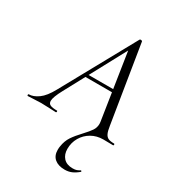

<svg xmlns="http://www.w3.org/2000/svg" viewBox="-251 -764 1064 1164"><g transform="rotate(30 281.0 -181.5)"><path d="M286 192Q286 176 288 167Q294 126 314 96Q334 66 369 29Q399 -3 413 -24Q427 -45 427 -71Q427 -80 426 -84L353 -557L378 -586L134 -132Q101 -71 101 -45Q101 -26 116 -19Q131 -12 163 -12Q167 -12 166.5 -6Q166 0 162 0Q151 0 117 -2Q79 -4 58 -4Q37 -4 9 -2Q-19 0 -34 0Q-38 0 -38 -6Q-38 -12 -34 -12Q-3 -12 32 -37Q67 -62 100 -123L382 -635Q384 -638 389 -638Q398 -638 400 -633L487 -94Q492 -59 500 -42Q508 -25 522 -18.5Q536 -12 563 -12Q567 -12 567 -6Q567 0 563 0L495 -1Q449 -1 412.5 20Q376 41 355 77Q334 113 334 157Q334 196 356 220Q378 244 420 244Q438 244 448.5 240Q459 236 470 229H471Q473 229 475 232Q477 235 475 237Q451 257 429.5 266Q408 275 382 275Q337 275 311.5 253.5Q286 232 286 192ZM208 -295H423L425 -275H193Z"/></g></svg>

Font: Cormorant Infant
Style: Italic
Weight: 400
Italic angle: -10°
Designer: Christian Thalmann (Catharsis Fonts)
Foundry: Catharsis Fonts
Version: Version 4.000